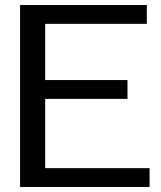

<svg xmlns="http://www.w3.org/2000/svg" viewBox="-20 -745 640 765"><path d="M576 0H60V-725H565V-650H160V-426H488V-351H160V-75H576Z"/></svg>

Font: Edlo
Style: Regular
Weight: 400
Monospace: yes
Version: Version 0.01